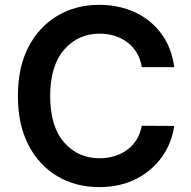

<svg xmlns="http://www.w3.org/2000/svg" viewBox="-20 -757 784 787"><path d="M694.2 -481.9H561.4Q550.1 -547.2 502.5 -583.1Q454.9 -619 388.5 -619Q299.4 -619 242.5 -552.9Q185.7 -486.9 185.7 -363.6Q185.7 -238.6 242.7 -173.5Q299.7 -108.3 388.1 -108.3Q453.5 -108.3 501.2 -142.9Q549 -177.6 561.4 -241.5L694.2 -240.8Q684.3 -171.2 644.2 -114.3Q604 -57.5 538.5 -23.8Q473 9.9 386.4 9.9Q290.5 9.9 215.2 -34.6Q139.9 -79.2 96.6 -162.8Q53.3 -246.4 53.3 -363.6Q53.3 -481.2 96.9 -564.8Q140.6 -648.4 216.1 -692.8Q291.5 -737.2 386.4 -737.2Q467 -737.2 532.5 -707Q598 -676.8 640.6 -619.9Q683.2 -562.9 694.2 -481.9Z"/></svg>

Font: Inter UI Semi Bold
Style: Regular
Weight: 600
Designer: Rasmus Andersson
Foundry: rsms
Version: 3.2;8d6f07862